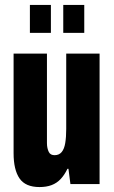

<svg xmlns="http://www.w3.org/2000/svg" viewBox="-20 -745 462 777"><path d="M140 12Q83 12 59 -23Q35 -58 35 -125V-528H170V-166Q170 -155 172 -146Q174 -137 177.5 -130Q181 -123 187 -120Q193 -117 201 -117Q219 -117 229.5 -129.5Q240 -142 244 -166Q248 -190 248 -223V-528H383V0H265L257 -62H253Q241 -37 225.5 -20.5Q210 -4 189 4Q168 12 140 12ZM101 -612V-725H186V-612ZM236 -612V-725H321V-612Z"/></svg>

Font: Archivo ExtraCondensed ExtraBold
Style: Regular
Weight: 800
Width: 2
Designer: Hector Gatti
Foundry: Omnibus-Type
Version: Version 2.001